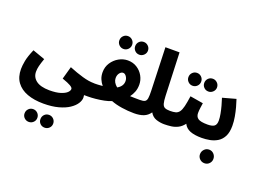

<svg xmlns="http://www.w3.org/2000/svg" viewBox="-162 -1133 2649 1980"><g transform="rotate(20 1163.0 -143.0)"><path d="M461 460Q431 460 411 440Q391 420 391 391Q391 361 411 340.5Q431 320 461 320Q490 320 510.5 340.5Q531 361 531 391Q531 420 510.5 440Q490 460 461 460ZM287 460Q258 460 237.5 440Q217 420 217 391Q217 361 237.5 340.5Q258 320 287 320Q316 320 336.5 340.5Q357 361 357 391Q357 420 336.5 440Q316 460 287 460Z M26 -26Q26 -63 36 -116.5Q46 -170 81 -251L216 -203Q197 -149 189 -116Q181 -83 181 -53Q181 7 229 43.5Q277 80 374 81Q450 81 496.5 66Q543 51 564 30.5Q585 10 585 -9Q585 -24 557.5 -40.5Q530 -57 464 -80L503 -219Q584 -186 655 -165.5Q726 -145 781 -145Q820 -145 838 -123.5Q856 -102 856 -72Q856 -37 834 -16Q812 5 771 5Q761 5 750.5 5Q740 5 729 5Q732 19 732 32Q732 64 709.5 98.5Q687 133 642 163Q597 193 527.5 212Q458 231 364 231Q262 231 186 203Q110 175 68 118Q26 61 26 -26Z M948 -581Q919 -581 898.5 -601.5Q878 -622 878 -651Q878 -681 898.5 -701.5Q919 -722 948 -722Q977 -722 997.5 -701.5Q1018 -681 1018 -651Q1018 -622 997.5 -601.5Q977 -581 948 -581ZM1122 -581Q1092 -581 1072 -601.5Q1052 -622 1052 -650Q1052 -680 1072 -700.5Q1092 -721 1122 -721Q1150 -721 1171 -700.5Q1192 -680 1192 -650Q1192 -622 1171 -601.5Q1150 -581 1122 -581Z M771 5 781 -144Q826 -144 878 -149Q855 -177 841.5 -209.5Q828 -242 828 -283Q828 -341 858 -387Q888 -433 935 -459.5Q982 -486 1033 -486Q1090 -486 1134 -458Q1178 -430 1203 -385Q1228 -340 1228 -290Q1228 -246 1214.5 -211Q1201 -176 1179 -147Q1206 -146 1233.5 -145.5Q1261 -145 1286 -145Q1325 -145 1343 -123.5Q1361 -102 1361 -72Q1361 -38 1339 -16.5Q1317 5 1276 5Q1210 5 1141.5 -5.5Q1073 -16 1023 -36Q990 -22 945 -13Q900 -4 854 0.5Q808 5 771 5ZM975 -272Q975 -225 1023 -186Q1082 -219 1082 -276Q1082 -303 1066.5 -326Q1051 -349 1030 -349Q1009 -349 992 -327Q975 -305 975 -272Z M1276 5 1286 -145Q1324 -145 1341 -154.5Q1358 -164 1362.5 -192Q1367 -220 1365 -274L1349 -746H1504L1522 -275Q1524 -221 1532 -192.5Q1540 -164 1560 -154.5Q1580 -145 1617 -145Q1656 -145 1674 -123.5Q1692 -102 1692 -72Q1692 -37 1670 -16Q1648 5 1607 5Q1562 5 1519 -9.5Q1476 -24 1451 -68Q1422 -27 1379.5 -11Q1337 5 1276 5Z M1747 -468Q1718 -468 1697.5 -488.5Q1677 -509 1677 -538Q1677 -568 1697.5 -588.5Q1718 -609 1747 -609Q1776 -609 1796.5 -588.5Q1817 -568 1817 -538Q1817 -509 1796.5 -488.5Q1776 -468 1747 -468ZM1921 -468Q1891 -468 1871 -488.5Q1851 -509 1851 -537Q1851 -567 1871 -587.5Q1891 -608 1921 -608Q1949 -608 1970 -587.5Q1991 -567 1991 -537Q1991 -509 1970 -488.5Q1949 -468 1921 -468Z M1607 5 1617 -145Q1654 -145 1678 -151.5Q1702 -158 1718 -179.5Q1734 -201 1744.5 -244Q1755 -287 1765 -359L1909 -335Q1906 -313 1901.5 -282Q1897 -251 1897 -224Q1897 -184 1924.5 -164.5Q1952 -145 2029 -145Q2068 -145 2085.5 -123.5Q2103 -102 2103 -72Q2103 -37 2081.5 -16Q2060 5 2019 5Q1939 5 1890.5 -14.5Q1842 -34 1821 -78Q1793 -41 1758 -23Q1723 -5 1684 0Q1645 5 1607 5Z M2135 241Q2104 241 2082.5 219.5Q2061 198 2061 168Q2061 137 2082.5 114.5Q2104 92 2135 92Q2166 92 2187 114.5Q2208 137 2208 168Q2208 198 2187 219.5Q2166 241 2135 241Z M2018 5 2028 -145Q2079 -145 2102 -161.5Q2125 -178 2125 -223Q2125 -254 2117.5 -295Q2110 -336 2098.5 -378Q2087 -420 2075 -456L2220 -496Q2232 -461 2244.5 -415Q2257 -369 2266 -318.5Q2275 -268 2275 -220Q2275 -147 2251.5 -102.5Q2228 -58 2190 -35Q2152 -12 2107 -3.5Q2062 5 2018 5Z"/></g></svg>

Font: Noto Sans Arabic SemCond ExtBd
Style: Regular
Weight: 800
Width: 4
Designer: Monotype Design Team, Nadine Chahine, Nizar Qandah and Khaled Hosny
Foundry: Monotype Imaging Inc.
Version: Version 2.012; ttfautohint (v1.8.4.7-5d5b)